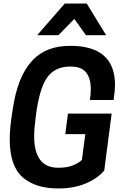

<svg xmlns="http://www.w3.org/2000/svg" viewBox="-20 -1052 704 1085"><path d="M576 -853ZM580 -853H466L400 -945L310 -853H190L346 -1032H470ZM310 13Q179 13 107 -51Q35 -115 35 -265Q35 -315 43.5 -378Q52 -441 61 -486Q91 -636 167 -714.5Q243 -793 377 -793Q629 -793 630 -573Q630 -543 622 -487H488Q493 -520 493 -547Q493 -611 466 -643.5Q439 -676 378 -676Q289 -676 245 -612Q201 -548 182 -392Q173 -325 173 -283Q173 -104 309 -104Q366 -104 400 -121Q429 -134 443 -149L462 -294H349L364 -410H611L569 -88Q529 -42 462.5 -14.5Q396 13 310 13Z"/></svg>

Font: Tanohe Sans SemiBold
Style: Italic
Weight: 600
Designer: Village Type and Design LLC & Cristiano Sobral
Foundry: Cooper Hewitt Smithsonian Design Museum
Version: Version 1.00;September 29, 2021;FontCreator 13.0.0.2655 64-b